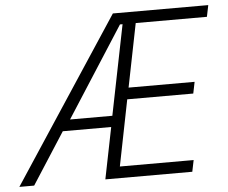

<svg xmlns="http://www.w3.org/2000/svg" viewBox="-84 -756 966 814"><g transform="rotate(-5 398.5 -349.0)"><path d="M376 -219H170L29 0H-34L425 -698H831L821 -649H518L464 -379H745L735 -330H454L398 -49H712L702 0H332ZM451 -649 205 -266H385L462 -649Z"/></g></svg>

Font: IBM Plex Sans Condensed Light
Style: Italic
Weight: 300
Width: 3
Italic angle: -11°
Designer: Mike Abbink, Paul van der Laan, Pieter van Rosmalen
Foundry: Bold Monday
Version: Version 1.3